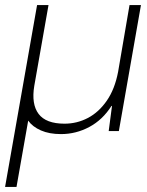

<svg xmlns="http://www.w3.org/2000/svg" viewBox="-51 -516 580 756"><path d="M-31 220 95 -496H140L84 -178Q72 -106 101 -67.5Q130 -29 203 -29Q252 -29 295 -51.5Q338 -74 369.5 -119.5Q401 -165 414 -233L459 -496H504L417 0H377L390 -99H388Q353 -44 300.5 -16Q248 12 189 12Q143 12 110 -2.5Q77 -17 60 -41L14 220Z"/></svg>

Font: DM Sans 36pt ExtraLight
Style: Italic
Weight: 250
Italic angle: -10°
Designer: Colophon Foundry, Jonny Pinhorn
Foundry: Colophon Foundry
Version: Version 4.004;gftools[0.9.30]